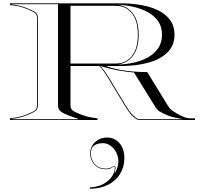

<svg xmlns="http://www.w3.org/2000/svg" viewBox="-20 -720 1210 1152"><path d="M520.6 200.3Q520.6 175.1 533.8 153.3Q547 131.5 570 118.3Q593 105.1 622.2 105.1Q666.6 105.1 696.4 138.7Q726.2 172.3 726.2 228.3Q726.2 282.3 700.2 323.9Q674.2 365.5 627.6 388.9Q581 412.3 519 412.3V404.3Q566.6 402.3 600.2 383.9Q633.8 365.5 651.4 339.1Q669 312.7 669 287.1Q669 285.5 668 282.9Q667 280.3 663.4 280.3Q658.2 280.3 648.4 287.9Q638.6 295.5 615 295.5Q571.4 295.5 546 266.7Q520.6 237.9 520.6 200.3ZM524.6 200.3Q524.6 235.5 548 263.5Q571.4 291.5 615 291.5Q638.2 291.5 647.8 284.3Q657.4 277.1 664.2 277.1Q667 277.1 670 279.3Q673 281.5 673 287.1Q673 293.5 671 302.9Q669 312.3 666.6 316.7L667.4 317.5Q676.6 308.3 683.4 288.3Q690.2 268.3 690.2 248.3Q690.2 218.7 677 193.9Q663.8 169.1 642.8 154.1Q621.8 139.1 598.2 139.1Q563.4 139.1 544 153.7Q524.6 168.3 524.6 200.3ZM565 -10V0H40V-10Q70.5 -13.5 92 -18.2Q113.5 -23 138 -32.5Q175.5 -47 188.8 -57Q202 -67 202 -87.5V-612.5Q202 -633 188.8 -643Q175.5 -653 138 -667.5Q113.5 -677.5 92 -682Q70.5 -686.5 40 -690V-700H707Q797.5 -700 870 -680Q942.5 -660 984.8 -618.5Q1027 -577 1027 -512Q1027 -447 984.8 -405.5Q942.5 -364 870 -344Q797.5 -324 707 -324H614.5Q673 -303 737 -295.2Q801 -287.5 863.5 -287.5L991 -80Q999.5 -66 1012.8 -57Q1026 -48 1040 -39.5Q1056 -30 1078.5 -20Q1101 -10 1121 -10H1150V0H810Q789.5 -8.5 771 -27.8Q752.5 -47 728.5 -86.5L630 -250Q617.5 -270.5 603.8 -290.2Q590 -310 575.5 -324H403V-87.5Q403 -67 416.2 -57Q429.5 -47 467 -32.5Q491.5 -23 513 -18.2Q534.5 -13.5 565 -10ZM952 -512Q952 -559.5 928.8 -592.8Q905.5 -626 867 -647Q828.5 -668 781.5 -678.8Q734.5 -689.5 687 -692Q745 -683 778.5 -638Q812 -593 812 -512Q812 -432 779.2 -387Q746.5 -342 687 -333Q731 -333.5 777.2 -343Q823.5 -352.5 863.2 -373.5Q903 -394.5 927.5 -428.5Q952 -462.5 952 -512ZM403 -685V-339H677Q734 -339 770.5 -382.8Q807 -426.5 807 -512Q807 -597.5 770.5 -641.2Q734 -685 677 -685ZM581 -324Q595.5 -310 609.5 -290.2Q623.5 -270.5 636 -250L734.5 -86.5Q773.5 -21.5 811 -5H1075Q1038.5 -12 1016.8 -17.5Q995 -23 970 -34.5Q955 -41.5 939.8 -49.8Q924.5 -58 911 -80L784 -285Q740 -288.5 690.2 -297.2Q640.5 -306 581 -324ZM450 -6.5Q430.5 -13.5 417 -18Q403.5 -22.5 389 -28Q359.5 -39.5 343.8 -52Q328 -64.5 328 -87.5V-695H50V-693.5Q77 -690.5 98 -685.2Q119 -680 140.5 -671.5Q177.5 -657 192.2 -646.5Q207 -636 207 -612.5V-87.5Q207 -64.5 192.2 -53.8Q177.5 -43 140.5 -28.5Q119 -20 98 -14.8Q77 -9.5 50 -6.5V-5H450Z"/></svg>

Font: Engraving Unshaded CC
Style: Bold
Weight: 700
Designer: indestructible type*
Foundry: Cowboy Collective
Version: Version 1.000